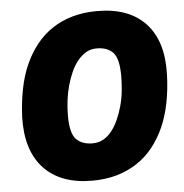

<svg xmlns="http://www.w3.org/2000/svg" viewBox="-51 -756 777 811"><g transform="rotate(-5 337.0 -350.0)"><path d="M308 6Q174 6 103 -70Q32 -146 36 -288Q39 -351 50 -406.5Q61 -462 81.5 -508Q102 -554 131.5 -591Q161 -628 199.5 -653.5Q238 -679 285.5 -692.5Q333 -706 390 -706Q525 -706 595.5 -630Q666 -554 661 -412Q659 -350 648 -294Q637 -238 616.5 -192Q596 -146 566.5 -109Q537 -72 498 -46.5Q459 -21 412 -7.5Q365 6 308 6ZM323 -151Q348 -151 368 -162Q388 -173 404 -193Q420 -213 432 -239.5Q444 -266 452.5 -296.5Q461 -327 464.5 -359.5Q468 -392 468 -424Q468 -498 444 -523.5Q420 -549 375 -549Q350 -549 330.5 -538Q311 -527 294.5 -507Q278 -487 266 -460.5Q254 -434 245.5 -403.5Q237 -373 233 -340.5Q229 -308 229 -276Q229 -202 253.5 -176.5Q278 -151 323 -151Z"/></g></svg>

Font: Georama ExtraBold
Style: Italic
Weight: 800
Italic angle: -9°
Version: Version 1.001